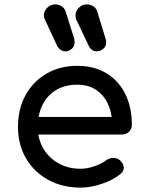

<svg xmlns="http://www.w3.org/2000/svg" viewBox="-20 -851 661 875"><path d="M347 4Q264 4 199.5 -31.5Q135 -67 98.5 -129.5Q62 -192 62 -273Q62 -355 96.5 -417.5Q131 -480 192 -515.5Q253 -551 332 -551Q410 -551 466 -516.5Q522 -482 551.5 -421.5Q581 -361 581 -282Q581 -263 568 -250.5Q555 -238 535 -238H132V-318H532L491 -290Q490 -340 471 -379.5Q452 -419 417 -442Q382 -465 332 -465Q275 -465 234.5 -440Q194 -415 173 -371.5Q152 -328 152 -273Q152 -218 177 -175Q202 -132 246 -107Q290 -82 347 -82Q378 -82 410.5 -93.5Q443 -105 463 -120Q478 -131 495.5 -131.5Q513 -132 526 -121Q543 -106 544 -88Q545 -70 528 -57Q494 -30 443.5 -13Q393 4 347 4ZM422 -617Q396 -617 384 -643L328 -761Q324 -770 324 -780Q324 -800 339 -815.5Q354 -831 376 -831Q392 -831 405.5 -822Q419 -813 423 -799L461 -675Q464 -666 464 -659Q464 -639 450 -628Q436 -617 422 -617ZM279 -617Q254 -617 240 -643L185 -761Q182 -766 181.5 -771Q181 -776 180 -780Q180 -800 195 -815.5Q210 -831 232 -831Q248 -831 261.5 -822Q275 -813 279 -799L318 -675Q319 -671 319.5 -666.5Q320 -662 320 -659Q320 -639 306.5 -628Q293 -617 279 -617Z"/></svg>

Font: Comfortaa
Style: Bold
Weight: 700
Designer: Johan Aakerlund
Foundry: Johan Aakerlund
Version: Version 3.104; ttfautohint (v1.8.1.43-b0c9)